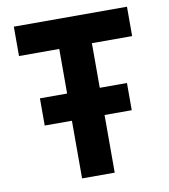

<svg xmlns="http://www.w3.org/2000/svg" viewBox="-82 -800 764 869"><g transform="rotate(-10 300.0 -365.0)"><path d="M225 0H375V-265H500V-390H375V-595H560V-730H40V-595H225V-390H100V-265H225Z"/></g></svg>

Font: JetBrains Mono ExtraBold
Style: Regular
Weight: 800
Monospace: yes
Designer: Philipp Nurullin, Konstantin Bulenkov
Foundry: JetBrains
Version: Version 2.305